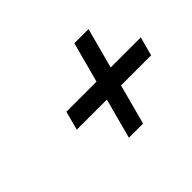

<svg xmlns="http://www.w3.org/2000/svg" viewBox="-92 -744 767 767"><g transform="rotate(-45 292.0 -360.5)"><path d="M392.2 -320H522.2H562.2L583.7 -400H543.7H413.7L448.8 -531L459.5 -571H379.5L368.8 -531L333.7 -400H203.7H163.7L142.2 -320H182.2H312.2L277.4 -190L266.7 -150H346.7L357.4 -190Z"/></g></svg>

Font: Nordica Advanced
Style: RegularObl
Weight: 300
Version: Version 1.07